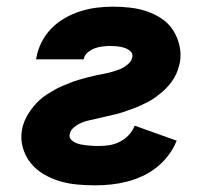

<svg xmlns="http://www.w3.org/2000/svg" viewBox="-20 -548 640 576"><path d="M266 8Q238 8 211 5.5Q184 3 159 -4.5Q134 -12 111 -25.5Q88 -39 72 -59Q56 -79 48.5 -105Q41 -131 46 -159Q48 -171 53 -183.5Q58 -196 65 -207Q72 -218 80.5 -228.5Q89 -239 99 -248Q109 -257 120.5 -264.5Q132 -272 143.5 -278.5Q155 -285 167 -290Q179 -295 191.5 -300Q204 -305 216 -308.5Q228 -312 241 -315.5Q254 -319 266 -321.5Q278 -324 291 -326.5Q304 -329 316.5 -332.5Q329 -336 341 -341Q353 -346 364 -355.5Q375 -365 377 -377Q379 -388 370.5 -395Q362 -402 352 -405Q342 -408 331.5 -409Q321 -410 309 -410Q298 -410 286.5 -408.5Q275 -407 264 -403Q253 -399 243 -390.5Q233 -382 231 -370H88L89 -374Q93 -398 104.5 -421Q116 -444 134 -462.5Q152 -481 175 -494Q198 -507 222 -514.5Q246 -522 270.5 -525Q295 -528 319 -528Q345 -528 371 -525Q397 -522 420.5 -514Q444 -506 464.5 -492.5Q485 -479 498.5 -458.5Q512 -438 518 -413Q524 -388 520 -362Q517 -349 513 -337Q509 -325 502 -313.5Q495 -302 486 -291.5Q477 -281 467 -272.5Q457 -264 446 -256Q435 -248 423.5 -242Q412 -236 399.5 -230.5Q387 -225 374.5 -220.5Q362 -216 350 -212Q338 -208 325.5 -205Q313 -202 300 -199Q287 -196 274.5 -193Q262 -190 249.5 -187.5Q237 -185 225 -180Q213 -175 202 -166Q191 -157 189 -145Q187 -136 193 -129.5Q199 -123 207 -119.5Q215 -116 223 -114.5Q231 -113 240 -112Q249 -111 258 -110.5Q267 -110 276 -110Q292 -110 308 -112.5Q324 -115 339 -122.5Q354 -130 366 -142.5Q378 -155 384 -171L510 -126Q501 -103 485.5 -82.5Q470 -62 450 -46Q430 -30 407 -19.5Q384 -9 360.5 -3Q337 3 313 5.5Q289 8 266 8Z"/></svg>

Font: Iosevka Heavy Extended
Style: Italic
Weight: 900
Width: 7
Italic angle: -9°
Monospace: yes
Designer: Belleve Invis
Foundry: Belleve Invis
Version: Version 32.5.0; ttfautohint (v1.8.4)